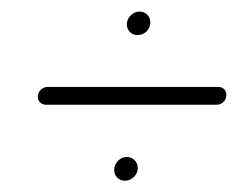

<svg xmlns="http://www.w3.org/2000/svg" viewBox="-20 -426 413 333"><path d="M200 -383.7Q200 -392.6 206.7 -399.3Q213.3 -405.9 222.2 -405.9Q230 -405.9 235.4 -400.6Q240.7 -395.2 240.7 -387.4Q240.7 -378.1 234.3 -371.7Q227.8 -365.2 218.5 -365.2Q210.7 -365.2 205.4 -370.4Q200 -375.6 200 -383.7ZM178.1 -131.1Q178.1 -140.4 184.6 -147Q191.1 -153.7 200 -153.7Q208.1 -153.7 213.5 -148.1Q218.9 -142.6 218.9 -134.4Q218.9 -125.6 212.2 -119.1Q205.6 -112.6 196.7 -112.6Q188.5 -112.6 183.3 -118Q178.1 -123.3 178.1 -131.1ZM45.6 -258.1Q45.6 -265.2 50.7 -270.2Q55.9 -275.2 62.6 -275.2H358.9Q364.8 -275.2 368.7 -271.3Q372.6 -267.4 372.6 -261.5Q372.6 -254.4 367.8 -249.4Q363 -244.4 356.3 -244.4H59.6Q53.7 -244.4 49.6 -248.3Q45.6 -252.2 45.6 -258.1Z"/></svg>

Font: 26F Galaxy Sans Ultra Light
Style: Italic
Weight: 200
Italic angle: -5°
Designer: C₂₉H₂₅N₃O₅
Version: Version 1.200